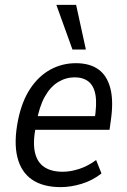

<svg xmlns="http://www.w3.org/2000/svg" viewBox="-20 -758 520 787"><path d="M229 9Q156 9 111 -22Q66 -53 51 -114.5Q36 -176 54 -266Q70 -344 104.5 -395.5Q139 -447 187 -473Q235 -499 291 -499Q348 -499 383.5 -473.5Q419 -448 432.5 -395.5Q446 -343 434 -262L429 -226H109L118 -282H385L367 -264Q378 -330 371.5 -368Q365 -406 343 -423.5Q321 -441 286 -441Q250 -441 218 -421.5Q186 -402 163.5 -361.5Q141 -321 130 -258L126 -236Q114 -172 123.5 -132Q133 -92 162 -73Q191 -54 237 -54Q269 -54 304.5 -65.5Q340 -77 374 -102L396 -47Q359 -18 314.5 -4.5Q270 9 229 9ZM277 -555 211 -738H292L332 -555Z"/></svg>

Font: Nunito Sans 10pt Condensed
Style: Italic
Weight: 400
Width: 3
Italic angle: -9°
Designer: Vernon Adams
Foundry: Vernon Adams
Version: Version 3.101;gftools[0.9.27]